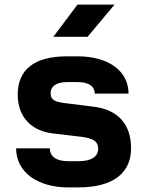

<svg xmlns="http://www.w3.org/2000/svg" viewBox="-20 -805 640 835"><path d="M212 -645H361L478 -785H317ZM277 10H321C471 10 550 -52 550 -160C550 -263 495 -328 387 -341L267 -356C224 -361 200 -368 200 -399C200 -429 224 -448 271 -448H318C365 -448 392 -430 392 -398H539C539 -496 452 -560 318 -560H271C130 -560 57 -503 57 -393C57 -302 111 -237 208 -225L334 -210C383 -204 407 -191 407 -158C407 -123 376 -104 321 -104H277C226 -104 197 -123 197 -160H50C50 -58 141 10 277 10Z"/></svg>

Font: JetBrains Mono ExtraBold
Style: Regular
Weight: 800
Monospace: yes
Designer: Philipp Nurullin, Konstantin Bulenkov
Foundry: JetBrains
Version: Version 2.305